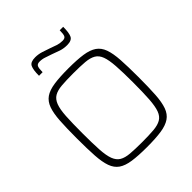

<svg xmlns="http://www.w3.org/2000/svg" viewBox="-245 -1056 1214 1214"><g transform="rotate(-45 362.0 -448.5)"><path d="M362 8Q284 8 233 0.5Q182 -7 152.5 -27.5Q123 -48 109 -87Q95 -126 91 -188.5Q87 -251 87 -344Q87 -437 91 -499.5Q95 -562 109 -601Q123 -640 152.5 -660.5Q182 -681 233 -688.5Q284 -696 362 -696Q440 -696 490.5 -688.5Q541 -681 571 -660.5Q601 -640 615 -601Q629 -562 633 -499.5Q637 -437 637 -344Q637 -251 633 -188.5Q629 -126 615 -87Q601 -48 571 -27.5Q541 -7 490.5 0.5Q440 8 362 8ZM362 -36Q424 -36 465.5 -39.5Q507 -43 532 -57.5Q557 -72 569 -104.5Q581 -137 585 -195Q589 -253 589 -344Q589 -435 585 -493Q581 -551 569 -583.5Q557 -616 532 -630.5Q507 -645 466 -648.5Q425 -652 362 -652Q299 -652 257.5 -648.5Q216 -645 191.5 -630.5Q167 -616 154.5 -583.5Q142 -551 138.5 -493Q135 -435 135 -344Q135 -253 138.5 -195Q142 -137 154.5 -104.5Q167 -72 191.5 -57.5Q216 -43 257.5 -39.5Q299 -36 362 -36ZM198 -794Q198 -848 209.5 -871Q221 -894 263 -894Q291 -894 318 -885.5Q345 -877 373 -867Q394 -859 415 -852Q436 -845 460 -845Q482 -845 488 -858.5Q494 -872 494 -905H525Q525 -851 513.5 -828Q502 -805 461 -805Q431 -805 405 -813.5Q379 -822 351 -833Q329 -840 308 -847.5Q287 -855 264 -855Q242 -855 236 -841Q230 -827 230 -794Z"/></g></svg>

Font: Saira ExtraLight
Style: Regular
Weight: 200
Designer: Hector Gatti with collaboration of the Omnibus-Type team
Foundry: Omnibus-Type
Version: Version 1.100; ttfautohint (v1.8.3)